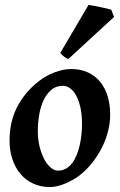

<svg xmlns="http://www.w3.org/2000/svg" viewBox="-20 -736 484 776"><path d="M311.5 -234.9Q311.5 -272 305.2 -300.8Q298.8 -329.6 288.3 -349.1Q277.8 -368.7 263.7 -378.9Q249.5 -389.2 233.9 -389.2Q205.6 -389.2 186.3 -372.1Q167 -355 155 -328.4Q143.1 -301.8 137.9 -269.3Q132.8 -236.8 132.8 -205.6Q132.8 -172.9 139.9 -144Q147 -115.2 158.4 -93.5Q169.9 -71.8 184.6 -59.1Q199.2 -46.4 214.8 -46.4Q232.9 -46.4 247.1 -54.7Q261.2 -63 272 -77.4Q282.7 -91.8 290.3 -110.6Q297.9 -129.4 302.5 -150.4Q307.1 -171.4 309.3 -193.1Q311.5 -214.8 311.5 -234.9ZM425.3 -272.9Q425.3 -240.2 417 -206.8Q408.7 -173.3 393.1 -141.8Q377.4 -110.4 355.5 -81.8Q333.5 -53.2 306.2 -30.8Q293.5 -20.5 277.8 -11.2Q262.2 -2 245.6 5.1Q229 12.2 212.6 16.1Q196.3 20 181.6 20Q143.6 20 113.3 5.6Q83 -8.8 62 -33.9Q41 -59.1 29.8 -93.5Q18.6 -127.9 18.6 -168Q18.6 -203.1 25.4 -235.8Q32.2 -268.6 46.9 -298.8Q61.5 -329.1 84.5 -357.2Q107.4 -385.3 140.1 -410.2Q152.8 -419.9 168.2 -428.5Q183.6 -437 200.2 -443.4Q216.8 -449.7 234.1 -453.4Q251.5 -457 267.6 -457Q305.7 -457 335.2 -443.4Q364.7 -429.7 384.8 -405.3Q404.8 -380.9 415 -347.2Q425.3 -313.5 425.3 -272.9ZM440.9 -667.5 256.3 -497.6Q248.5 -499.5 239.5 -506.6Q230.5 -513.7 223.6 -522L337.9 -716.3L356.9 -712.9Q370.1 -710.4 384.8 -707.5Q399.4 -704.6 412.4 -701.4Q425.3 -698.2 429.7 -696.8Z"/></svg>

Font: Gentium Basic
Style: Bold Italic
Weight: 700
Italic angle: -8°
Designer: J. Victor Gaultney and Annie Olsen
Foundry: SIL International
Version: Version 1.102; 2013; Maintenance release